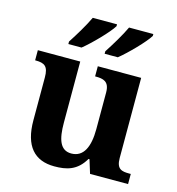

<svg xmlns="http://www.w3.org/2000/svg" viewBox="-114 -864 894 971"><g transform="rotate(15 333.5 -378.0)"><path d="M357 -619V-606H426C471 -642 548 -721 569 -756V-766H442C421 -721 385 -662 357 -619ZM167 -619V-606H236C281 -642 358 -721 379 -756V-766H252C231 -721 195 -662 167 -619ZM258 10C321 10 376 -2 416 -71H421L443 0H642V-53H634C595 -53 567 -58 567 -116V-536H340V-483H343C382 -483 415 -477 415 -419V-227C415 -134 388 -75 324 -75C265 -75 248 -130 248 -216V-536H26V-483H28C76 -483 96 -470 96 -412V-188C96 -53 154 10 258 10Z"/></g></svg>

Font: Noto Serif Test
Style: Bold
Weight: 700
Version: Version 1.000